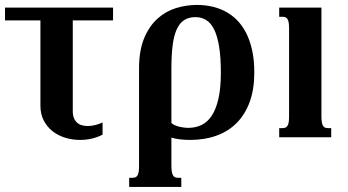

<svg xmlns="http://www.w3.org/2000/svg" viewBox="-25 -549 1394 768"><path d="M-4.9 -467.3V-518.6H427.2V-467.3H266.1V-104Q266.1 -87.4 271 -76.2Q275.9 -64.9 283.9 -57.9Q292 -50.8 302.7 -47.9Q313.5 -44.9 325.7 -44.9Q340.3 -44.9 356 -48.8Q371.6 -52.7 385.3 -59.1V-10.3Q364.3 0.5 341.3 5.6Q318.4 10.7 294.9 10.7Q264.6 10.7 236.1 2Q207.5 -6.8 185.5 -23.9Q163.6 -41 150.1 -66.7Q136.7 -92.3 136.7 -126V-467.3Z M660.6 -57.1Q665 -52.7 672.4 -49.1Q679.7 -45.4 689 -43Q698.2 -40.5 708.5 -39.1Q718.8 -37.6 728.5 -37.6Q757.3 -37.6 781.2 -49.1Q805.2 -60.5 822.3 -86.7Q839.4 -112.8 848.9 -154.8Q858.4 -196.8 858.4 -258.3Q858.4 -319.8 851.6 -362.1Q844.7 -404.3 831.8 -430.7Q818.8 -457 799.8 -468.8Q780.8 -480.5 756.8 -480.5Q729 -480.5 710.4 -467.8Q691.9 -455.1 680.9 -429.4Q669.9 -403.8 665.3 -365.2Q660.6 -326.7 660.6 -275.4ZM660.6 113.8Q660.6 128.9 662.4 138.2Q664.1 147.5 667.2 152.8Q670.4 158.2 675.3 160.2Q680.2 162.1 687 162.1H700.2V198.7H491.7V162.1H505.4Q511.7 162.1 516.6 160.2Q521.5 158.2 524.9 152.8Q528.3 147.5 529.8 138.2Q531.2 128.9 531.2 113.8V-275.4Q531.2 -346.7 551.3 -395.3Q571.3 -443.8 604 -473.6Q636.7 -503.4 678.2 -516.4Q719.7 -529.3 763.2 -529.3Q792 -529.3 820.1 -523.4Q848.1 -517.6 873.8 -504.6Q899.4 -491.7 920.9 -470.7Q942.4 -449.7 958.3 -419.7Q974.1 -389.6 983.2 -349.6Q992.2 -309.6 992.2 -258.3Q992.2 -191.9 973.9 -141.6Q955.6 -91.3 921.9 -57.4Q888.2 -23.4 840.8 -6.3Q793.5 10.7 735.4 10.7Q716.8 10.7 696 8.5Q675.3 6.3 660.6 1.5Z M1091.8 -518.6H1260.7V-85Q1260.7 -69.8 1262.2 -60.5Q1263.7 -51.3 1267.1 -45.9Q1270.5 -40.5 1275.1 -38.6Q1279.8 -36.6 1286.6 -36.6H1299.8V0H1091.8V-36.6H1105.5Q1111.8 -36.6 1116.7 -38.6Q1121.6 -40.5 1125 -45.9Q1128.4 -51.3 1129.9 -60.5Q1131.3 -69.8 1131.3 -85V-433.6Q1131.3 -448.7 1129.9 -458Q1128.4 -467.3 1125 -472.7Q1121.6 -478 1116.7 -480Q1111.8 -481.9 1105.5 -481.9H1091.8Z"/></svg>

Font: Arian AMU Serif
Style: Bold
Weight: 700
Designer: Ruben Hakobyan (Tarumian)
Foundry: Ruben Hakobyan (Tarumian)
Version: Version 1.002